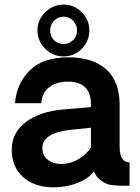

<svg xmlns="http://www.w3.org/2000/svg" viewBox="-20 -803 606 830"><path d="M254.9 -559.1Q208 -559.1 175 -592.5Q142.1 -626 142.1 -671.9Q142.1 -716.8 175.5 -750Q209 -783.2 254.9 -783.2Q300.8 -783.2 333.5 -750Q366.2 -716.8 366.2 -671.9Q366.2 -625 333.5 -592Q300.8 -559.1 254.9 -559.1ZM196.8 -671.9Q196.8 -646 213.4 -629.4Q230 -612.8 254.9 -612.8Q278.8 -612.8 295.9 -629.4Q313 -646 313 -671.9Q313 -695.8 295.9 -713.4Q278.8 -731 254.9 -731Q231 -731 213.9 -713.4Q196.8 -695.8 196.8 -671.9ZM210.9 6.8Q130.9 6.8 80.8 -36.6Q30.8 -80.1 30.8 -155.8Q30.8 -230 92.3 -275.9Q153.8 -321.8 255.9 -330.1L373 -339.8V-352.1Q373 -450.2 272.9 -450.2Q226.1 -450.2 194.1 -427Q162.1 -403.8 158.2 -356.9H44.9Q51.8 -441.9 108.4 -498.5Q165 -555.2 276.9 -555.2Q379.9 -555.2 438.5 -503.7Q497.1 -452.1 497.1 -350.1V-169.9Q497.1 -101.1 540 -101.1V0H502.9Q474.1 -1 456.5 -3.9Q439 -6.8 418 -21.5Q397 -36.1 386.2 -62Q363.3 -31.2 315.2 -12.2Q267.1 6.8 210.9 6.8ZM243.2 -94.2Q284.2 -94.2 319.6 -115.2Q355 -136.2 373 -166V-251L280.8 -241.2Q162.6 -227.1 163.1 -162.1Q163.1 -131.3 186 -112.8Q209 -94.2 243.2 -94.2Z"/></svg>

Font: Oakes Grotesk
Style: SemiBold
Weight: 600
Designer: Samuel Oakes
Foundry: Samuel Oakes
Version: Version 1.0 | wf-rip DC20170320